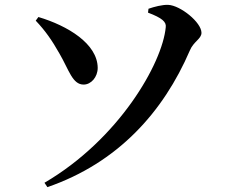

<svg xmlns="http://www.w3.org/2000/svg" viewBox="-20 -744 970 790"><path d="M163 8 175 26C465 -74 652 -283 761 -536C776 -573 809 -584 809 -609C809 -652 722 -722 672 -724C648 -725 614 -716 591 -708L589 -692C647 -670 665 -654 662 -632C648 -483 469 -171 163 8ZM324 -396C355 -396 382 -427 382 -465C381 -564 259 -638 138 -674L127 -659C166 -618 194 -578 225 -523C264 -456 278 -396 324 -396Z"/></svg>

Font: GenRyuMin2 TW B
Style: Regular
Weight: 700
Version: Version 2.100;PS 2.1;hotconv 16.6.51;makeotf.lib2.5.65220 DE